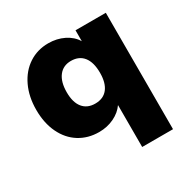

<svg xmlns="http://www.w3.org/2000/svg" viewBox="-156 -642 938 960"><g transform="rotate(-30 312.5 -162.0)"><path d="M573 -492V180H395V-62Q373 -30 333.5 -11Q294 8 247 8Q183 8 133.5 -23Q84 -54 56.5 -111.5Q29 -169 29 -245Q29 -321 57 -380Q85 -439 134.5 -471.5Q184 -504 247 -504Q296 -504 336.5 -484Q377 -464 398 -429V-492ZM398 -247Q398 -307 373 -339Q348 -371 301 -371Q256 -371 230.5 -338Q205 -305 205 -245Q205 -187 230 -156Q255 -125 301 -125Q348 -125 373 -156.5Q398 -188 398 -247Z"/></g></svg>

Font: wassup Sans
Style: Black
Weight: 900
Version: Version 2.001